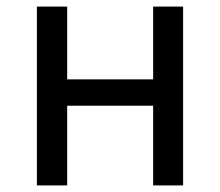

<svg xmlns="http://www.w3.org/2000/svg" viewBox="-20 -563 669 583"><path d="M92 0H184V-242H445V0H536V-543H445V-322H184V-543H92Z"/></svg>

Font: Noto Sans CJK HK
Style: Regular
Weight: 400
Designer: Ryoko NISHIZUKA 西塚涼子 (kana, bopomofo & ideographs); Paul D. Hunt (Latin, Greek & Cyrillic); Sandoll Communications 산돌커뮤니
Foundry: Adobe
Version: Version 2.004;hotconv 1.0.118;makeotfexe 2.5.65603